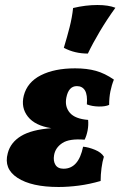

<svg xmlns="http://www.w3.org/2000/svg" viewBox="-20 -740 481 767"><path d="M214 7Q106 7 50 -29.5Q-6 -66 11 -128Q22 -171 64 -196.5Q106 -222 185 -228Q120 -238 91.5 -274Q63 -310 75 -358Q89 -412 143.5 -439.5Q198 -467 280 -467Q327 -467 363 -457Q399 -447 435 -422Q426 -400 421 -375Q416 -350 416 -321Q401 -314 374.5 -314.5Q348 -315 327 -323Q330 -361 319.5 -378.5Q309 -396 287 -396Q254 -396 245 -350Q238 -314 259 -289.5Q280 -265 332 -261Q334 -240 330 -219Q326 -198 318 -182Q257 -187 229 -168.5Q201 -150 196 -120Q192 -97 201.5 -81.5Q211 -66 234 -66Q294 -66 312 -154Q334 -152 359.5 -141.5Q385 -131 395 -114Q389 -95 385.5 -68.5Q382 -42 382 -17Q337 -4 294.5 1.5Q252 7 214 7ZM331 -526Q278 -526 235 -549Q248 -592 258 -631Q268 -670 272 -708Q322 -720 369 -720Q413 -720 441 -709Q407 -662 378.5 -614Q350 -566 331 -526Z"/></svg>

Font: Vollkorn Black
Style: Italic
Weight: 900
Italic angle: -11°
Designer: Friedrich Althausen
Foundry: Friedrich Althausen
Version: Version 5.000; ttfautohint (v1.8.3)